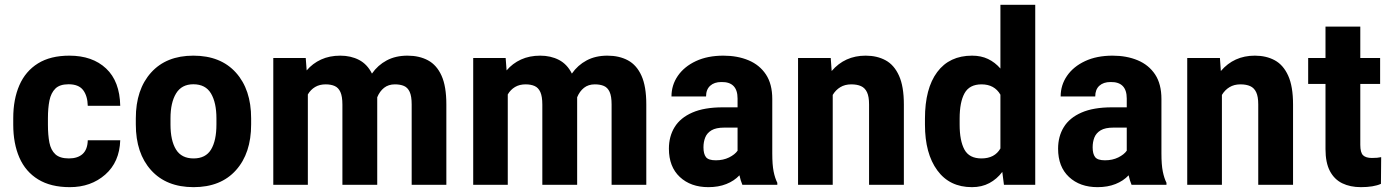

<svg xmlns="http://www.w3.org/2000/svg" viewBox="-20 -770 5798 800"><path d="M345.7 -185.5H481Q478 -94.7 418.5 -42.5Q358.9 9.8 271 9.8Q191.4 9.8 138.9 -22.5Q86.4 -54.7 60.8 -113.3Q35.2 -171.9 35.2 -250.5V-277.8Q35.2 -356.4 60.8 -415Q86.4 -473.6 138.4 -505.9Q190.4 -538.1 269 -538.1Q365.2 -538.1 422.1 -484.6Q479 -431.2 481 -329.1H345.7Q344.7 -370.6 326.2 -394.8Q307.6 -418.9 265.6 -418.9Q229 -418.9 210.7 -400.9Q192.4 -382.8 186 -351.1Q179.7 -319.3 179.7 -277.8V-250.5Q179.7 -207.5 185.8 -176Q191.9 -144.5 210.7 -127.2Q229.5 -109.9 267.1 -109.9Q303.7 -109.9 324.2 -128.4Q344.7 -147 345.7 -185.5Z M545.9 -276.9Q545.9 -397 609.4 -467.5Q672.9 -538.1 785.6 -538.1Q899.4 -538.1 962.9 -467.5Q1026.4 -397 1026.4 -276.9V-251.5Q1026.4 -131.3 963.1 -60.8Q899.9 9.8 786.6 9.8Q673.3 9.8 609.6 -60.8Q545.9 -131.3 545.9 -251.5ZM690.4 -251.5Q690.4 -184.1 713.4 -147Q736.3 -109.9 786.6 -109.9Q836.9 -109.9 859.4 -147Q881.8 -184.1 881.8 -251.5V-276.9Q881.8 -342.3 859.1 -380.6Q836.4 -418.9 785.6 -418.9Q736.8 -418.9 713.6 -380.6Q690.4 -342.3 690.4 -276.9Z M1677.7 -538.1Q1727.1 -538.1 1763.4 -518.6Q1799.8 -499 1819.8 -454.6Q1839.8 -410.2 1839.8 -335V0H1695.3V-335Q1695.3 -369.1 1687 -387.2Q1678.7 -405.3 1663.1 -411.9Q1647.5 -418.5 1625.5 -418.5Q1598.6 -418.5 1580.3 -404.1Q1562 -389.6 1551.8 -364.7V-352.5V0H1406.7V-334Q1406.7 -368.2 1398.4 -386.5Q1390.1 -404.8 1374.5 -411.6Q1358.9 -418.5 1336.9 -418.5Q1311.5 -418.5 1293 -407.5Q1274.4 -396.5 1262.7 -376.5V0H1118.7V-528.3H1253.9L1257.8 -476.6Q1282.7 -505.9 1317.9 -522Q1353 -538.1 1397.9 -538.1Q1441.9 -538.1 1476.1 -520.3Q1510.3 -502.4 1529.8 -463.4Q1554.2 -498.5 1591.3 -518.3Q1628.4 -538.1 1677.7 -538.1Z M2510.7 -538.1Q2560.1 -538.1 2596.4 -518.6Q2632.8 -499 2652.8 -454.6Q2672.9 -410.2 2672.9 -335V0H2528.3V-335Q2528.3 -369.1 2520 -387.2Q2511.7 -405.3 2496.1 -411.9Q2480.5 -418.5 2458.5 -418.5Q2431.6 -418.5 2413.3 -404.1Q2395 -389.6 2384.8 -364.7V-352.5V0H2239.7V-334Q2239.7 -368.2 2231.4 -386.5Q2223.1 -404.8 2207.5 -411.6Q2191.9 -418.5 2169.9 -418.5Q2144.5 -418.5 2126 -407.5Q2107.4 -396.5 2095.7 -376.5V0H1951.7V-528.3H2086.9L2090.8 -476.6Q2115.7 -505.9 2150.9 -522Q2186 -538.1 2231 -538.1Q2274.9 -538.1 2309.1 -520.3Q2343.3 -502.4 2362.8 -463.4Q2387.2 -498.5 2424.3 -518.3Q2461.4 -538.1 2510.7 -538.1Z M3197.8 -130.9Q3197.8 -83 3203.4 -55.4Q3209 -27.8 3218.8 -8.3V0H3073.2Q3065.9 -17.1 3061 -39.6Q3039.1 -16.1 3006.3 -3.2Q2973.6 9.8 2931.6 9.8Q2857.9 9.8 2812.5 -32.7Q2767.1 -75.2 2767.1 -150.4Q2767.1 -201.7 2791 -240.5Q2814.9 -279.3 2864.7 -301Q2914.6 -322.8 2991.7 -322.8H3053.2V-359.4Q3053.2 -429.7 2985.4 -428.2Q2956.1 -428.2 2939 -412.6Q2921.9 -397 2921.9 -368.2H2777.8Q2777.8 -415.5 2804.4 -454.1Q2831.1 -492.7 2879.6 -515.4Q2928.2 -538.1 2994.1 -538.1Q3052.7 -538.1 3098.9 -518.8Q3145 -499.5 3171.4 -459.7Q3197.8 -419.9 3197.8 -357.4ZM2962.4 -102.1Q2993.7 -102.1 3017.8 -114Q3042 -126 3053.2 -142.1V-238.3H2997.6Q2963.4 -238.3 2944.6 -227.1Q2925.8 -215.8 2918.5 -197.3Q2911.1 -178.7 2911.1 -156.2Q2911.1 -128.9 2921.4 -115.5Q2931.6 -102.1 2962.4 -102.1Z M3586.9 -538.1Q3634.3 -538.1 3669.9 -518.8Q3705.6 -499.5 3725.8 -454.8Q3746.1 -410.2 3746.1 -334.5V0H3601.1V-335Q3601.1 -367.7 3592.5 -385.7Q3584 -403.8 3567.6 -411.1Q3551.3 -418.5 3526.9 -418.5Q3500.5 -418.5 3481.2 -406.7Q3461.9 -395 3449.7 -374.5V0H3305.2V-528.3H3441.4L3445.3 -474.1Q3500 -538.1 3586.9 -538.1Z M4148.4 -750H4293.5V0H4163.1L4156.2 -53.7Q4133.8 -23.9 4102.3 -7.1Q4070.8 9.8 4029.8 9.8Q3936.5 9.8 3885.3 -60.3Q3834 -130.4 3834 -250.5V-275.9Q3834 -401.4 3885 -469.7Q3936 -538.1 4030.3 -538.1Q4067.9 -538.1 4096.9 -524.2Q4126 -510.3 4148.4 -484.4ZM4069.3 -109.9Q4124.5 -109.9 4148.4 -151.4V-375.5Q4123.5 -418.5 4069.8 -418.5Q4019.5 -418.5 3999 -381.6Q3978.5 -344.7 3978.5 -275.9V-250.5Q3978.5 -183.6 3998.5 -146.7Q4018.6 -109.9 4069.3 -109.9Z M4819.3 -130.9Q4819.3 -83 4825 -55.4Q4830.6 -27.8 4840.3 -8.3V0H4694.8Q4687.5 -17.1 4682.6 -39.6Q4660.6 -16.1 4627.9 -3.2Q4595.2 9.8 4553.2 9.8Q4479.5 9.8 4434.1 -32.7Q4388.7 -75.2 4388.7 -150.4Q4388.7 -201.7 4412.6 -240.5Q4436.5 -279.3 4486.3 -301Q4536.1 -322.8 4613.3 -322.8H4674.8V-359.4Q4674.8 -429.7 4606.9 -428.2Q4577.6 -428.2 4560.5 -412.6Q4543.5 -397 4543.5 -368.2H4399.4Q4399.4 -415.5 4426 -454.1Q4452.6 -492.7 4501.2 -515.4Q4549.8 -538.1 4615.7 -538.1Q4674.3 -538.1 4720.5 -518.8Q4766.6 -499.5 4793 -459.7Q4819.3 -419.9 4819.3 -357.4ZM4584 -102.1Q4615.2 -102.1 4639.4 -114Q4663.6 -126 4674.8 -142.1V-238.3H4619.1Q4585 -238.3 4566.2 -227.1Q4547.4 -215.8 4540 -197.3Q4532.7 -178.7 4532.7 -156.2Q4532.7 -128.9 4543 -115.5Q4553.2 -102.1 4584 -102.1Z M5208.5 -538.1Q5255.9 -538.1 5291.5 -518.8Q5327.1 -499.5 5347.4 -454.8Q5367.7 -410.2 5367.7 -334.5V0H5222.7V-335Q5222.7 -367.7 5214.1 -385.7Q5205.6 -403.8 5189.2 -411.1Q5172.9 -418.5 5148.4 -418.5Q5122.1 -418.5 5102.8 -406.7Q5083.5 -395 5071.3 -374.5V0H4926.8V-528.3H5063L5066.9 -474.1Q5121.6 -538.1 5208.5 -538.1Z M5696.3 -111.8Q5720.7 -111.8 5734.9 -115.2L5733.9 -3.9Q5703.1 9.8 5650.4 9.8Q5606 9.8 5572.8 -6.3Q5539.6 -22.5 5521.2 -57.4Q5502.9 -92.3 5502.9 -148.9V-420.4H5430.7V-528.3H5502.9V-659.2H5647.9V-528.3H5730.5V-420.4H5647.9V-166.5Q5647.9 -133.8 5659.7 -122.8Q5671.4 -111.8 5696.3 -111.8Z"/></svg>

Font: Robert Sans Black
Style: Regular
Weight: 900
Designer: Christian Robertson (extended by Adam Twardoch)
Foundry: Google
Version: Version 12.135;April 2, 2019;FontCreator 11.5.0.2425 64-bit;